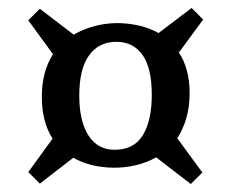

<svg xmlns="http://www.w3.org/2000/svg" viewBox="-20 -573 581 482"><path d="M459 -111 372 -178Q349 -165 322 -158.5Q295 -152 268 -152Q208 -152 164 -177L80 -112L51 -141L112 -225Q85 -267 85 -330Q85 -393 113 -437L51 -522L80 -551L165 -486Q189 -500 217.5 -507.5Q246 -515 274 -515Q301 -515 328 -509Q355 -503 378 -490L461 -553L490 -524L429 -441Q442 -422 449 -396.5Q456 -371 456 -339Q456 -304 447.5 -275.5Q439 -247 425 -226L488 -140ZM268 -197Q316 -197 338.5 -233.5Q361 -270 361 -335Q361 -403 337.5 -435.5Q314 -468 272 -468Q228 -468 203.5 -434Q179 -400 179 -333Q179 -269 202 -233Q225 -197 268 -197Z"/></svg>

Font: Literata 36pt Medium
Style: Regular
Weight: 500
Designer: Latin by Veronika Burian and Jose Scaglione. Greek by Irene Vlachou. Cyrillic by Vera Evstafieva.
Foundry: TypeTogether
Version: Version 3.002